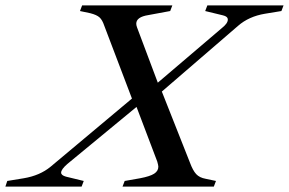

<svg xmlns="http://www.w3.org/2000/svg" viewBox="-97 -693 1073 713"><path d="M956 -673 948 -652 887 -642Q827 -632 787 -597L504 -353L608 -90Q619 -60 631.5 -46.5Q644 -33 667 -29L705 -21L697 0H358L366 -21L423 -31Q460 -38 475.5 -48Q491 -58 491 -74Q491 -79 487 -93L410 -296L153 -84Q130 -64 130 -52Q130 -42 148 -37L214 -21L206 0H-77L-70 -21L-9 -31Q51 -41 91 -74L393 -327L290 -598Q283 -619 272.5 -628.5Q262 -638 238 -644L200 -652L208 -673H543L535 -652L454 -637Q409 -630 409 -605Q409 -599 412 -591L489 -386L726 -588Q749 -606 749 -620Q749 -632 731 -636L665 -652L673 -673Z"/></svg>

Font: Ibarra Real Nova
Style: Italic
Weight: 400
Italic angle: -22°
Designer: Jose Maria Ribagorda & Octavio Pardo
Foundry: Octavio Pardo
Version: Version 1.014